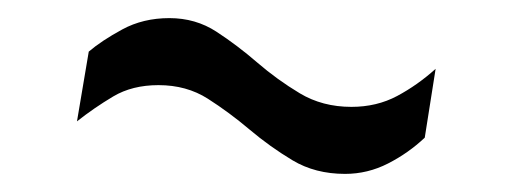

<svg xmlns="http://www.w3.org/2000/svg" viewBox="-20 -404 558 212"><path d="M449 -252Q431 -235 408.5 -223.5Q386 -212 361 -212Q328 -212 303 -227Q278 -242 255.5 -261Q233 -280 209.5 -295Q186 -310 155 -310Q126 -310 105 -297.5Q84 -285 65 -270L78 -347Q92 -359 115 -371.5Q138 -384 167 -384Q196 -384 219 -369Q242 -354 264 -335Q286 -316 311 -301Q336 -286 368 -286Q396 -286 418.5 -298Q441 -310 461 -328Z"/></svg>

Font: Georama Extended
Style: Italic
Weight: 400
Width: 7
Italic angle: -9°
Designer: Jean-Baptiste Levee
Foundry: Production Type
Version: Version 1.000